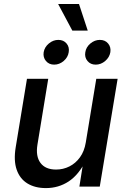

<svg xmlns="http://www.w3.org/2000/svg" viewBox="-20 -939 638 966"><path d="M210.9 7.3Q156.2 7.3 118.2 -15.9Q80.1 -39.1 64 -85Q47.9 -130.9 59.1 -198.7L115.7 -542.5H222.7L168.5 -211.9Q158.7 -152.8 183.6 -119.4Q208.5 -85.9 262.2 -85.9Q297.9 -85.9 329.1 -101.6Q360.4 -117.2 382.3 -147.5Q404.3 -177.7 411.6 -222.2L464.4 -542.5H571.8L481.9 0H379.4L400.4 -132.8H412.6Q376.5 -59.6 325.4 -26.1Q274.4 7.3 210.9 7.3ZM461.4 -613.8Q435.5 -613.8 420.2 -632.1Q404.8 -650.4 409.2 -676.3Q413.1 -702.1 434.8 -720.2Q456.5 -738.3 482.4 -738.3Q508.8 -738.3 523.9 -720.2Q539.1 -702.1 535.2 -676.3Q530.8 -650.4 509.3 -632.1Q487.8 -613.8 461.4 -613.8ZM252.4 -613.8Q226.6 -613.8 211.2 -632.1Q195.8 -650.4 199.7 -676.3Q204.1 -702.1 225.8 -720.2Q247.6 -738.3 273.4 -738.3Q299.8 -738.3 314.9 -720.2Q330.1 -702.1 325.7 -676.3Q321.8 -650.4 300.3 -632.1Q278.8 -613.8 252.4 -613.8ZM343.8 -785.2 272.5 -918.9H377.4L421.4 -785.2Z"/></svg>

Font: Inter 16pt Medium
Style: Italic
Weight: 500
Italic angle: -9.3988°
Version: Version 4.001;git-66647c0bb